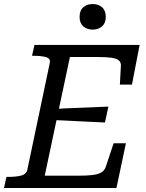

<svg xmlns="http://www.w3.org/2000/svg" viewBox="-39 -933 727 953"><path d="M586 -222 539 0H-19L-7 -55H4Q40 -55 66 -61.5Q92 -68 97 -92L208 -620Q213 -642 190.5 -649Q168 -656 131 -656H120L132 -710H654L616 -513H556L561 -606Q562 -624 550.5 -633.5Q539 -643 513.5 -646.5Q488 -650 445 -650H308L183 -61H352Q395 -61 422 -64.5Q449 -68 464.5 -77.5Q480 -87 486 -105L525 -222ZM230 -392Q275 -395 320 -396.5Q365 -398 409.5 -400Q454 -402 499 -404L482 -325Q439 -327 394.5 -329Q350 -331 306 -333.5Q262 -336 218 -337ZM421 -786Q449 -786 467.5 -802Q486 -818 486 -849Q486 -881 467.5 -897Q449 -913 421 -913Q393 -913 374.5 -897Q356 -881 356 -849Q356 -818 374.5 -802Q393 -786 421 -786Z"/></svg>

Font: Roboto Serif
Style: Italic
Weight: 400
Italic angle: -10°
Designer: Greg Gazdowicz
Foundry: Commercial Type
Version: Version 1.008